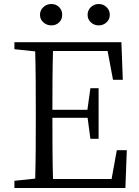

<svg xmlns="http://www.w3.org/2000/svg" viewBox="-20 -940 695 960"><path d="M474 -813Q451 -813 434.5 -828Q418 -843 418 -866Q418 -889 434.5 -904.5Q451 -920 474 -920Q496 -920 512.5 -904.5Q529 -889 529 -866Q529 -843 512.5 -828Q496 -813 474 -813ZM237 -813Q214 -813 197 -828Q180 -843 180 -866Q180 -889 197 -904.5Q214 -920 237 -920Q260 -920 275.5 -904.5Q291 -889 291 -866Q291 -843 275.5 -828Q260 -813 237 -813ZM564 -189H614L607 0H52V-36L156 -47Q158 -118 158.5 -191Q159 -264 159 -337V-392Q159 -465 158.5 -538Q158 -611 156 -683L52 -694V-729H587L594 -541H545L518 -685H245Q243 -614 242.5 -541Q242 -468 242 -391H417L432 -499H473V-246H432L418 -351H242Q242 -268 242.5 -193Q243 -118 245 -45H538Z"/></svg>

Font: Shippori Mincho TTF
Style: Regular
Weight: 400
Version: Version 2.100